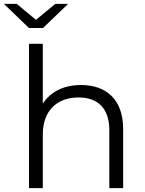

<svg xmlns="http://www.w3.org/2000/svg" viewBox="-50 -967 747 987"><path d="M171 -823 300 -947H234L135 -865L36 -947H-30L99 -823ZM367 -530C278 -530 209 -495 170 -434V-742H99V0H170V-276C170 -396 241 -466 354 -466C454 -466 512 -409 512 -298V0H583V-305C583 -456 495 -530 367 -530Z"/></svg>

Font: Talent
Style: Regular
Weight: 400
Designer: Mike Powis
Version: Version 1.001;hotconv 1.0.109;makeotfexe 2.5.65596